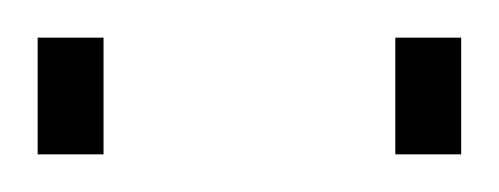

<svg xmlns="http://www.w3.org/2000/svg" viewBox="-20 -720 265 102"><path d="M0 -700H35V-638H0ZM190 -700H225V-638H190Z"/></svg>

Font: Cairo ExtraLight
Style: Regular
Weight: 275
Designer: Mohamed Gaber, Accademia di Belle Arti di Urbino and others
Foundry: Kief Type Foundry, Accademia di Belle Arti di Urbino and others
Version: Version 3.011